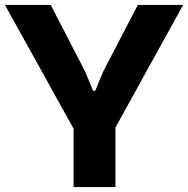

<svg xmlns="http://www.w3.org/2000/svg" viewBox="-27 -760 764 780"><path d="M272 -237 -7 -740H179L320 -467L351 -391H360L391 -467L533 -740H717L442 -242V0H272Z"/></svg>

Font: Encode Sans Normal
Style: Bold
Weight: 700
Designer: Pablo Impallari, Andres Torresi
Foundry: Pablo Impallari, Andres Torresi
Version: Version 1.000; ttfautohint (v1.00) -l 8 -r 50 -G 200 -x 14 -